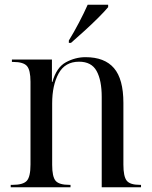

<svg xmlns="http://www.w3.org/2000/svg" viewBox="-20 -786 637 806"><path d="M25 0V-10H33Q77 -10 92.5 -27Q108 -44 108 -95V-443Q108 -492 93 -509Q78 -526 35 -526H30V-536H198V-442H200Q217 -503 256.5 -524.5Q296 -546 339 -546Q419 -546 458.5 -500Q498 -454 498 -354V-95Q498 -45 512 -27.5Q526 -10 567 -10H572V0H407V-379Q407 -449 385.5 -488Q364 -527 312 -527Q253 -527 226 -477.5Q199 -428 199 -352V-94Q199 -44 213.5 -27Q228 -10 271 -10H276V0ZM269 -616Q290 -650 311.5 -691Q333 -732 348 -766H434V-756Q420 -739 392.5 -711.5Q365 -684 333.5 -655.5Q302 -627 278 -606H269Z"/></svg>

Font: Noto Serif Display SemiCondensed
Style: Regular
Weight: 400
Width: 4
Designer: Monotype Design Team
Foundry: Monotype Imaging Inc.
Version: Version 2.009